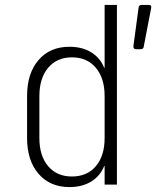

<svg xmlns="http://www.w3.org/2000/svg" viewBox="-20 -750 640 780"><path d="M262 10Q183 10 136.5 -44Q90 -98 90 -189V-360Q90 -452 136.5 -506Q183 -560 262 -560Q314 -560 350.5 -537.5Q387 -515 403 -475H405V-730H455V0H405V-75H403Q387 -35 350.5 -12.5Q314 10 262 10ZM533 -550Q521 -550 522 -563L543 -719Q544 -730 556 -730H584Q597 -730 594 -717L564 -561Q563 -550 551 -550ZM272 -33Q334 -33 369.5 -75Q405 -117 405 -189V-360Q405 -432 369.5 -474.5Q334 -517 272 -517Q211 -517 175.5 -474.5Q140 -432 140 -360V-189Q140 -117 175.5 -75Q211 -33 272 -33Z"/></svg>

Font: Pitagon Sans Mono Thin
Style: Regular
Weight: 100
Monospace: yes
Designer: Travis Tran
Foundry: Pitagon
Version: Version 1.001; ttfautohint (v1.8.4.7-5d5b);gftools[0.9.26]